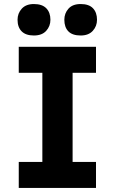

<svg xmlns="http://www.w3.org/2000/svg" viewBox="-20 -932 569 952"><path d="M73 0V-129H190V-571H73V-700H456V-571H340V-129H456V0ZM380 -756Q339 -756 319 -776.5Q299 -797 299 -834Q299 -866 319.5 -889Q340 -912 380 -912Q421 -912 441 -891Q461 -870 461 -834Q461 -802 440 -779Q419 -756 380 -756ZM148 -756Q108 -756 87.5 -776.5Q67 -797 67 -834Q67 -866 88 -889Q109 -912 148 -912Q189 -912 209.5 -891Q230 -870 230 -834Q230 -802 209 -779Q188 -756 148 -756Z"/></svg>

Font: Readex Pro SemiBold
Style: Regular
Weight: 600
Designer: Bonnie Shaver-Troup, Thomas Jockin
Foundry: Lexend
Version: Version 1.204